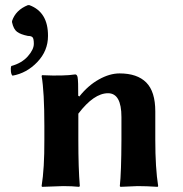

<svg xmlns="http://www.w3.org/2000/svg" viewBox="-20 -725 713 748"><path d="M26.9 -638.2V-643.1Q41 -686 88.9 -705.1H94.2Q167.5 -678.2 167 -585Q167 -526.9 125.5 -483.4Q84 -439.9 28.8 -430.2Q23.9 -434.1 22.5 -446.5Q21 -459 23.9 -467.8Q64.9 -479 88.4 -505.6Q111.8 -532.2 111.8 -554.2Q111.8 -574.2 106.9 -579.6Q102.1 -585 88.9 -585Q60.1 -590.8 46.4 -601.1Q32.7 -611.3 26.9 -638.2ZM585 -180.2Q585 -70.3 596.2 0L594.2 2.9Q550.3 0 516.1 0L449.2 2.9L446.8 0Q452.6 -53.2 453.1 -180.2V-269Q453.1 -361.8 400.9 -361.8Q345.7 -361.8 285.2 -282.2V-180.2Q285.2 -68.4 291 0L288.1 2.9Q260.3 0 226.1 0L144 2.9L142.1 0Q153.3 -68.8 152.8 -180.2V-234.9Q152.8 -367.7 142.1 -429.2L144 -432.1Q229 -428.2 272.9 -435.1Q279.8 -435.1 282.2 -424.8Q285.2 -409.2 284.7 -352.1L289.1 -349.1Q323.2 -392.1 365.2 -415.5Q407.2 -439 445.8 -439Q514.6 -439 549.8 -403.6Q585 -368.2 585 -291Z"/></svg>

Font: Linux Biolinum O
Style: Bold
Weight: 700
Designer: Philipp H. Poll
Foundry: Philipp H. Poll
Version: Version 1.3.2